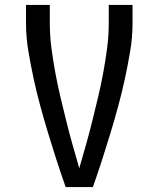

<svg xmlns="http://www.w3.org/2000/svg" viewBox="-20 -755 640 775"><path d="M245 0Q226 -54 208.5 -108Q191 -162 174.5 -216.5Q158 -271 143 -326Q128 -381 116 -436.5Q104 -492 94.5 -548.5Q85 -605 85 -662V-735H181V-662Q181 -612 187.5 -562Q194 -512 203 -463Q212 -414 223.5 -365.5Q235 -317 247 -268.5Q259 -220 272.5 -172Q286 -124 300 -76Q314 -124 327.5 -172Q341 -220 353 -268.5Q365 -317 376.5 -365.5Q388 -414 397 -463Q406 -512 412.5 -562Q419 -612 419 -662V-735H515V-662Q515 -605 505.5 -548.5Q496 -492 484 -436.5Q472 -381 457 -326Q442 -271 425.5 -216.5Q409 -162 391.5 -108Q374 -54 355 0Z"/></svg>

Font: Zed Mono Medium Extended
Style: Regular
Weight: 500
Width: 7
Monospace: yes
Designer: Belleve Invis
Foundry: Belleve Invis
Version: Version 1.0.0; ttfautohint (v1.8.4)